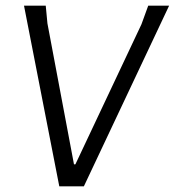

<svg xmlns="http://www.w3.org/2000/svg" viewBox="-20 -660 619 680"><path d="M277 0H190L65 -640H142L148 -577L242 -78H247L481 -574L505 -640H579Z"/></svg>

Font: Alegreya Sans SC
Style: Italic
Weight: 400
Italic angle: -7°
Designer: Juan Pablo del Peral
Foundry: Huerta Tipografica
Version: Version 2.008; ttfautohint (v1.6)